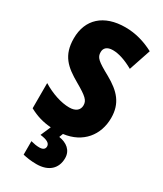

<svg xmlns="http://www.w3.org/2000/svg" viewBox="-235 -809 962 1135"><g transform="rotate(30 245.5 -242.0)"><path d="M347 125C347 71 307 41 254 33L264 7C392 -9 464 -101 464 -217C464 -317 413 -372 322 -423C233 -472 215 -487 215 -524C215 -550 232 -570 273 -570C313 -570 361 -554 414 -524L464 -673C403 -705 339 -724 270 -724C123 -724 37 -645 37 -515C37 -398 94 -350 185 -298C267 -251 285 -233 285 -200C285 -169 263 -147 217 -147C163 -147 95 -169 33 -207V-35C83 -8 128 5 182 9L152 78C196 83 220 95 220 118C220 137 206 146 182 146C165 146 146 143 124 137V229C149 235 180 240 217 240C300 240 347 195 347 125Z"/></g></svg>

Font: Noto Sans Devanagari Condensed Black
Style: Regular
Weight: 900
Width: 3
Designer: Jelle Bosma - Monotype Design Team
Foundry: Monotype Imaging Inc.
Version: Version 2.004